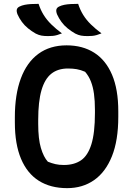

<svg xmlns="http://www.w3.org/2000/svg" viewBox="-20 -955 690 995"><path d="M325 -720Q408 -720 468 -682Q528 -644 560.5 -568Q593 -492 593 -378V-350Q593 -227 560 -145Q527 -63 467.5 -21.5Q408 20 328 20Q242 20 181.5 -18Q121 -56 89 -132Q57 -208 57 -320V-348Q57 -465 88 -548.5Q119 -632 179 -676Q239 -720 325 -720ZM178 -313Q178 -235 192 -188Q206 -141 228 -117Q248 -109 267 -104.5Q286 -100 311 -100Q364 -100 399.5 -124Q435 -148 453.5 -207Q472 -266 472 -370V-385Q472 -433 467 -469Q462 -505 451 -533Q440 -561 421 -583Q398 -593 377.5 -596.5Q357 -600 332 -600Q280 -600 246 -573Q212 -546 195 -487.5Q178 -429 178 -334ZM180 -935Q190 -904 206 -878Q222 -852 246 -828.5Q270 -805 301 -782Q288 -777 276.5 -773.5Q265 -770 253.5 -769Q242 -768 229 -768Q209 -768 195 -770.5Q181 -773 165 -781Q144 -793 125.5 -808Q107 -823 93.5 -841.5Q80 -860 71 -880Q65 -895 67 -905Q69 -915 81 -921Q93 -927 108 -930Q123 -933 141 -934Q159 -935 180 -935ZM385 -935Q395 -904 411 -878Q427 -852 451 -828.5Q475 -805 506 -782Q493 -777 481.5 -773.5Q470 -770 458.5 -769Q447 -768 434 -768Q414 -768 400 -770.5Q386 -773 370 -781Q349 -793 330.5 -808Q312 -823 298.5 -841.5Q285 -860 276 -880Q270 -895 272 -905Q274 -915 286 -921Q298 -927 313 -930Q328 -933 346 -934Q364 -935 385 -935Z"/></svg>

Font: Recursive Casual SemiBold
Style: Regular
Weight: 600
Version: Version 1.047